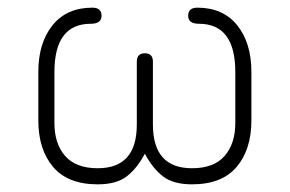

<svg xmlns="http://www.w3.org/2000/svg" viewBox="-20 -481 756 501"><path d="M80 -167V-293Q80 -369 117 -415Q154 -461 221 -461Q245 -461 245 -440Q245 -419 217 -419Q122 -419 122 -293V-160Q122 -106 150 -74Q178 -42 235 -42Q337 -42 337 -156V-320Q337 -342 358 -342Q379 -342 379 -320V-156Q379 -42 481 -42Q538 -42 566 -74Q594 -106 594 -160V-293Q594 -419 499 -419Q471 -419 471 -440Q471 -461 495 -461Q562 -461 599 -415Q636 -369 636 -293V-167Q636 -91 597.5 -45.5Q559 0 481 0Q432 0 405 -21Q378 -42 358 -80Q338 -42 311 -21Q284 0 235 0Q157 0 118.5 -45.5Q80 -91 80 -167Z"/></svg>

Font: Jura Light
Style: Regular
Weight: 300
Designer: Daniel Johnson, Alexei Vanyashin
Foundry: Daniel Johnson
Version: Version 5.103